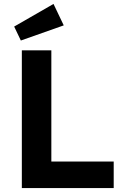

<svg xmlns="http://www.w3.org/2000/svg" viewBox="-20 -956 646 976"><path d="M91 0V-700H241V-135H558V0ZM86 -750 52 -821 252 -936 304 -827Z"/></svg>

Font: Mach SemiBold
Style: Regular
Weight: 600
Version: Version 1.002